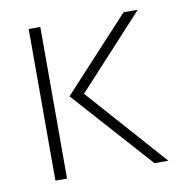

<svg xmlns="http://www.w3.org/2000/svg" viewBox="-61 -528 561 586"><g transform="rotate(-10 220.0 -235.0)"><path d="M65 -470V0H101V-470ZM152 -246 372 0H415L197 -246L403 -470H359Z"/></g></svg>

Font: Kreadon Extra Light
Style: Regular
Weight: 200
Designer: kohakuno
Foundry: StudioGnu
Version: Version 1.000;Glyphs 3.1.2 (3151)